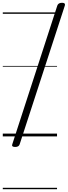

<svg xmlns="http://www.w3.org/2000/svg" viewBox="-20 -978 486 1377"><path d="M89 76Q61 76 68 57L391 -938Q398 -958 425 -958Q451 -958 445 -938L121 57Q115 76 89 76ZM0 369H389V379H0ZM0 -20H389V0H0ZM0 -505H389V-500H0ZM0 -889H389V-879H0Z"/></svg>

Font: Playwrite HR Guides
Style: Regular
Weight: 400
Designer: Veronika Burian, José Scaglione
Foundry: TypeTogether
Version: Version 1.003